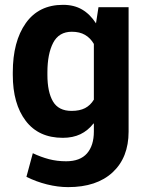

<svg xmlns="http://www.w3.org/2000/svg" viewBox="-20 -558 604 791"><path d="M32.7 -259.8Q32.7 -387.2 86.2 -462.6Q139.6 -538.1 239.7 -538.1Q285.2 -538.1 318.1 -518.8Q351.1 -499.5 375.5 -461.9L385.7 -528.3H509.8V-15.6Q509.8 90.8 444.1 151.9Q378.4 212.9 260.7 212.9Q218.8 212.9 173.6 201.7Q128.4 190.4 88.9 170.4L115.2 73.2Q148.4 88.9 181.6 97.7Q214.8 106.4 252.4 106.4Q310.1 106.4 338.4 74Q366.7 41.5 366.7 -16.1V-48.8L365.2 -49.3Q342.3 -20 311.3 -5.1Q280.3 9.8 238.8 9.8Q139.2 9.8 85.9 -60.3Q32.7 -130.4 32.7 -249.5ZM175.3 -249.5Q175.3 -179.2 198.2 -140.1Q221.2 -101.1 274.9 -101.1Q308.1 -101.1 330.3 -112.5Q352.5 -124 366.7 -147.5V-377Q352.5 -401.4 330.3 -414.3Q308.1 -427.2 275.9 -427.2Q222.7 -427.2 199 -381.6Q175.3 -335.9 175.3 -259.8Z"/></svg>

Font: Roboto Web
Style: Bold
Weight: 700
Designer: Google
Version: Version 1.200310; 2013